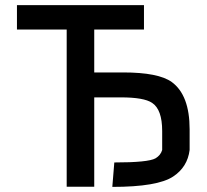

<svg xmlns="http://www.w3.org/2000/svg" viewBox="-20 -731 811 752"><path d="M46.4 -710.9H543.9V-615.2H349.1V-447.3H461.9Q600.6 -447.3 652.8 -409.7Q722.7 -358.4 722.7 -224.6V-143.6Q714.4 -76.7 658.2 -39.6Q597.2 1 419.9 1L427.7 -94.7Q560.5 -94.7 588.9 -110.8Q609.4 -123 615.2 -143.6V-217.8Q615.2 -302.2 575.7 -328.1Q543.9 -349.6 453.6 -349.6H349.1V0.5H241.2V-615.2H46.4Z"/></svg>

Font: Alte DIN 1451 Mittelschrift
Style: Regular
Weight: 400
Designer: Peter Wiegel
Foundry: Peter Wiegel
Version: Version 1.002 September 20, 2019